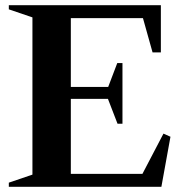

<svg xmlns="http://www.w3.org/2000/svg" viewBox="-20 -720 713 740"><path d="M14 0V-16L105 -47V-653L14 -684V-700H600V-518H568L531 -650H253V-385H397L432 -477H452V-243H433L396 -339H253V-50H529L610 -205L637 -193L602 0Z"/></svg>

Font: Wittgenstein
Style: Bold
Weight: 700
Designer: Jörg Drees
Foundry: Jörg Drees
Version: Version 1.303; ttfautohint (v1.8.4.7-5d5b)